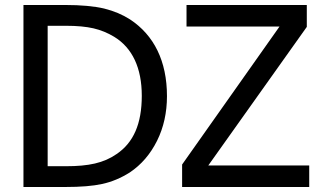

<svg xmlns="http://www.w3.org/2000/svg" viewBox="-20 -747 1277 767"><path d="M647 -362.8C647 -502.9 595.2 -606.4 499.5 -669.4C469.7 -688.5 435.5 -703.1 396 -712.9C356.4 -722.2 304.2 -727.1 239.3 -727.1H73.7V0H241.2C302.2 0 351.1 -3.9 388.7 -12.2C426.3 -20.5 462.9 -35.6 498.5 -58.1C544.4 -88.9 580.6 -130.9 607.4 -184.6C633.8 -237.8 647 -297.4 647 -362.8ZM546.4 -364.3C546.4 -252.4 513.2 -176.8 445.3 -131.3C394 -95.7 334 -83 244.1 -83H170.4V-644H244.1C287.6 -644 323.7 -640.6 353.5 -633.8C382.8 -627 410.2 -615.7 436 -600.1C508.8 -555.7 546.4 -475.6 546.4 -364.3ZM1215.3 -85.9H812L1205.6 -639.6V-727.1H725.1V-641.1H1096.7L707.5 -89.8V0H1215.3Z"/></svg>

Font: SG Kara Light
Style: Regular
Weight: 400
Designer: Damoon Khanjanzadeh
Version: Version 1.000